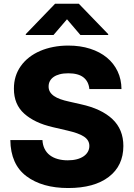

<svg xmlns="http://www.w3.org/2000/svg" viewBox="-20 -976 701 1006"><path d="M34.1 -242.2H202.4Q203.8 -215.9 213.8 -196Q223.7 -176.1 241.1 -162.8Q258.5 -149.5 282.3 -142.8Q306.1 -136 335.2 -136Q361.5 -136 382.5 -141.5Q403.4 -147 418 -157Q432.5 -166.9 440.3 -180.8Q448.2 -194.6 448.2 -211.3Q448.2 -226.6 441.2 -238.6Q434.3 -250.7 419.9 -260.3Q405.5 -269.9 383.5 -277.7Q361.5 -285.5 331.7 -292.3L255.7 -310Q161.6 -331.7 107.2 -380.3Q52.6 -429 52.9 -511.4Q52.6 -578.5 89.1 -630Q107.2 -655.5 132.8 -675.4Q158.4 -695.3 190.2 -709Q221.9 -722.7 259.1 -729.9Q296.2 -737.2 337.7 -737.2Q400.9 -737.2 452.2 -720.7Q503.6 -704.2 540 -674.2Q576.3 -644.2 596.2 -602.3Q616.1 -560.4 616.5 -509.2H448.2Q444.6 -549 417.4 -570.5Q390.3 -592 337.4 -592Q311.8 -592 292.6 -586.8Q273.4 -581.7 260.7 -572.6Q247.9 -563.6 241.3 -551Q234.7 -538.4 234.7 -523.4Q234.4 -507.5 241.7 -495Q248.9 -482.6 262.8 -473Q276.6 -463.4 296.5 -456.3Q316.4 -449.2 341.3 -443.9L403.8 -429.7Q511.4 -406.2 568.9 -352.1Q626.4 -297.9 626.4 -210.9Q626.1 -107.2 549.7 -49Q473.4 9.2 337.4 9.2Q201 9.2 118.3 -52.9Q35.9 -114.7 34.1 -242.2ZM268.5 -956.3H393.1L546.9 -797.2V-792.6H401.3L331 -875L260.3 -792.6H115.1V-797.2Z"/></svg>

Font: Inter P Extra Bold
Style: Regular
Weight: 800
Designer: Rasmus Andersson
Foundry: rsms
Version: Version 3.018;git-588b23468